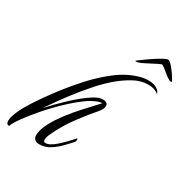

<svg xmlns="http://www.w3.org/2000/svg" viewBox="-186 -784 891 918"><g transform="rotate(30 259.5 -325.5)"><path d="M151 4Q133 4 125 -5Q117 -14 117 -28Q117 -40 123 -62Q136 -98 161 -135.5Q186 -173 215.5 -207.5Q245 -242 272 -270.5Q299 -299 315 -317Q300 -317 282.5 -309Q265 -301 247 -290Q204 -260 160.5 -219Q117 -178 79.5 -135Q42 -92 16 -56Q-10 -20 -17 0Q-33 0 -33 -20Q-33 -37 -23 -62.5Q-13 -88 2 -114Q36 -171 85.5 -237.5Q135 -304 188 -362Q235 -414 290 -456Q345 -498 405 -515Q414 -518 426 -520Q438 -522 451 -522Q475 -522 492 -515Q500 -511 508 -504.5Q516 -498 519 -486Q508 -495 494 -499.5Q480 -504 460 -504Q421 -504 380.5 -481.5Q340 -459 303.5 -427Q267 -395 239.5 -363.5Q212 -332 197 -314Q158 -266 128.5 -224.5Q99 -183 79 -154Q119 -198 166.5 -242.5Q214 -287 254 -313Q267 -322 281 -328Q295 -334 310 -334Q337 -334 337 -313Q337 -297 318 -275Q283 -235 247 -186.5Q211 -138 186 -90Q182 -83 172.5 -62.5Q163 -42 163 -28Q163 -16 174 -16Q197 -16 230 -45.5Q263 -75 294 -111Q298 -111 298 -105Q298 -96 294 -91Q280 -76 258.5 -53.5Q237 -31 210 -13.5Q183 4 151 4ZM354 -570Q349 -570 351 -572Q351 -573 365 -583.5Q379 -594 399 -608Q419 -622 439.5 -634.5Q460 -647 474 -653Q478 -655 484 -655Q491 -655 502.5 -643Q514 -631 525.5 -615Q537 -599 544.5 -586Q552 -573 552 -572Q550 -570 547 -570Q539 -570 525 -580Q511 -590 496.5 -602.5Q482 -615 470 -621Q454 -615 431 -602.5Q408 -590 387 -580Q366 -570 354 -570Z"/></g></svg>

Font: Luxurious Script
Style: Regular
Weight: 400
Designer: Robert E. Leuschke
Foundry: Robert E. Leuschke
Version: Version 1.010; ttfautohint (v1.8.3)